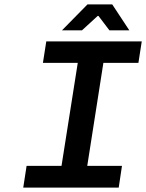

<svg xmlns="http://www.w3.org/2000/svg" viewBox="-20 -847 660 867"><path d="M259.8 -710 375 -827.1H486.8L564 -710H474.1L424.8 -774.9H420.9L350.1 -710ZM85 0 100.1 -98.1H257.8L331.1 -563H173.8L189 -660.2H620.1L605 -563H446.8L374 -98.1H530.8L516.1 0Z"/></svg>

Font: Office Code Pro Medium Italic
Style: Regular
Weight: 500
Italic angle: -9°
Designer: Nathan Rutzky & Paul D. Hunt
Foundry: Adobe Systems Incorporated
Version: Version 1.004;PS 001.004;hotconv 1.0.70;makeotf.lib2.5.58329